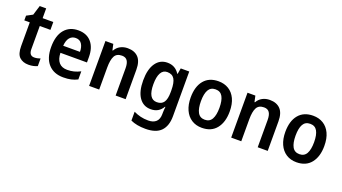

<svg xmlns="http://www.w3.org/2000/svg" viewBox="-66 -1302 3890 2183"><g transform="rotate(20 1878.5 -210.5)"><path d="M266 -90Q285 -90 304 -94Q323 -98 339 -104V-12Q318 -2 291.5 4Q265 10 232 10Q165 10 124 -27.5Q83 -65 83 -161V-448H17V-505L90 -544L126 -661H204V-543H333V-448H204V-167Q204 -90 266 -90Z M635 -552Q737 -552 793.5 -486.5Q850 -421 850 -307V-242H529Q531 -166 565.5 -126Q600 -86 666 -86Q710 -86 747 -95.5Q784 -105 824 -125V-27Q787 -8 747 1Q707 10 653 10Q538 10 472.5 -62Q407 -134 407 -268Q407 -406 468 -479Q529 -552 635 -552ZM636 -460Q591 -460 563.5 -427Q536 -394 531 -328H734Q734 -386 710 -423Q686 -460 636 -460Z M1232 -553Q1315 -553 1360.5 -505Q1406 -457 1406 -357V0H1285V-329Q1285 -390 1264.5 -420.5Q1244 -451 1199 -451Q1135 -451 1110.5 -405Q1086 -359 1086 -266V0H964V-543H1059L1075 -470H1081Q1104 -511 1143.5 -532Q1183 -553 1232 -553Z M1713 -553Q1808 -553 1858 -473H1863L1875 -543H1978V-2Q1978 116 1918 178Q1858 240 1731 240Q1624 240 1551 206V99Q1592 119 1635 129.5Q1678 140 1729 140Q1790 140 1823 109Q1856 78 1856 16V1Q1856 -13 1857.5 -34.5Q1859 -56 1861 -72H1856Q1832 -32 1797 -11Q1762 10 1711 10Q1622 10 1571 -62.5Q1520 -135 1520 -270Q1520 -404 1571.5 -478.5Q1623 -553 1713 -553ZM1746 -452Q1696 -452 1670 -405Q1644 -358 1644 -268Q1644 -89 1749 -89Q1807 -89 1833.5 -128Q1860 -167 1860 -250V-273Q1860 -366 1833.5 -409Q1807 -452 1746 -452Z M2566 -272Q2566 -143 2505 -66.5Q2444 10 2329 10Q2257 10 2204 -24.5Q2151 -59 2122.5 -122.5Q2094 -186 2094 -272Q2094 -404 2155.5 -478.5Q2217 -553 2331 -553Q2401 -553 2454 -520.5Q2507 -488 2536.5 -425.5Q2566 -363 2566 -272ZM2218 -272Q2218 -184 2244.5 -136Q2271 -88 2330 -88Q2389 -88 2415.5 -136Q2442 -184 2442 -272Q2442 -361 2415.5 -408Q2389 -455 2330 -455Q2271 -455 2244.5 -408Q2218 -361 2218 -272Z M2951 -553Q3034 -553 3079.5 -505Q3125 -457 3125 -357V0H3004V-329Q3004 -390 2983.5 -420.5Q2963 -451 2918 -451Q2854 -451 2829.5 -405Q2805 -359 2805 -266V0H2683V-543H2778L2794 -470H2800Q2823 -511 2862.5 -532Q2902 -553 2951 -553Z M3711 -272Q3711 -143 3650 -66.5Q3589 10 3474 10Q3402 10 3349 -24.5Q3296 -59 3267.5 -122.5Q3239 -186 3239 -272Q3239 -404 3300.5 -478.5Q3362 -553 3476 -553Q3546 -553 3599 -520.5Q3652 -488 3681.5 -425.5Q3711 -363 3711 -272ZM3363 -272Q3363 -184 3389.5 -136Q3416 -88 3475 -88Q3534 -88 3560.5 -136Q3587 -184 3587 -272Q3587 -361 3560.5 -408Q3534 -455 3475 -455Q3416 -455 3389.5 -408Q3363 -361 3363 -272Z"/></g></svg>

Font: Noto Sans Lao SemiCondensed SemiBold
Style: Regular
Weight: 600
Width: 4
Designer: Monotype Design Team
Foundry: Monotype Imaging Inc.
Version: Version 2.003; ttfautohint (v1.8.4.7-5d5b)